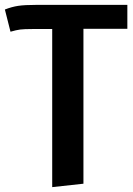

<svg xmlns="http://www.w3.org/2000/svg" viewBox="-27 -549 544 787"><path d="M495 -431H315V204L187 218V-430H105Q72 -430 56 -428Q40 -426 16 -419L-7 -510Q21 -521 47.5 -525Q74 -529 122 -529H495Z"/></svg>

Font: Fira Sans Medium
Style: Regular
Weight: 500
Designer: bBox Type GmbH & Carrois Corporate GbR & Edenspiekermann AG
Foundry: bBox Type GmbH & Carrois Corporate GbR & Edenspiekermann AG
Version: Version 4.301